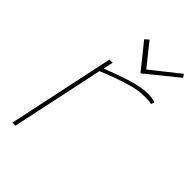

<svg xmlns="http://www.w3.org/2000/svg" viewBox="-208 -768 848 848"><g transform="rotate(45 215.5 -344.0)"><path d="M431 -673 421 -688 290 -584 207 -688 189 -672 284 -554ZM413 -491 418 -507Q409 -510 397.5 -512Q386 -514 374 -514Q331 -514 276.5 -497.5Q222 -481 154 -454L164 -500H144L38 0H57L149 -433Q190 -450 222.5 -461.5Q255 -473 281 -480.5Q307 -488 328 -491.5Q349 -495 368 -495Q379 -495 391 -494.5Q403 -494 413 -491Z"/></g></svg>

Font: Advent Pro Thin
Style: Italic
Weight: 250
Italic angle: -12°
Version: Version 3.000